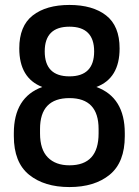

<svg xmlns="http://www.w3.org/2000/svg" viewBox="-20 -751 561 777"><path d="M464 -555Q464 -434 370 -399Q485 -357 485 -212V-200Q485 -94 424 -44Q363 6 261 6Q159 6 97.5 -44Q36 -94 36 -200V-212Q36 -357 151 -399Q58 -435 58 -555Q58 -646 112.5 -688.5Q167 -731 261 -731Q355 -731 409.5 -688.5Q464 -646 464 -555ZM379 -211V-229Q379 -354 261 -354Q142 -354 142 -229V-211Q142 -146 173.5 -114Q205 -82 261 -82Q379 -82 379 -211ZM161 -543Q161 -442 261 -442Q361 -442 361 -543Q361 -643 261 -643Q161 -643 161 -543Z"/></svg>

Font: Dosis
Style: SemiBold
Weight: 600
Designer: Edgar Tolentino, Pablo Impallari, Igino Marini
Foundry: Edgar Tolentino, Pablo Impallari, Igino Marini
Version: Version 1.007